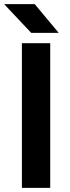

<svg xmlns="http://www.w3.org/2000/svg" viewBox="-30 -909 339 929"><path d="M76 0V-700H213V0ZM121 -750 -10 -889H138L254 -750Z"/></svg>

Font: Figtree
Style: Bold
Weight: 700
Designer: Erik Kennedy
Foundry: Erik Kennedy
Version: Version 2.001;gftools[0.9.30]